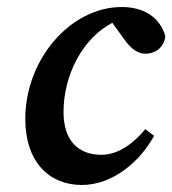

<svg xmlns="http://www.w3.org/2000/svg" viewBox="-20 -513 491 547"><path d="M213 14C300 14 378 -51 419 -126L394 -145C361 -105 317 -72 269 -72C204 -72 161 -111 161 -194C161 -301 217 -405 300 -448L331 -405C348 -381 367 -360 395 -360C423 -360 448 -379 451 -410C437 -460 394 -493 327 -493C181 -493 52 -344 52 -174C52 -53 119 14 213 14Z"/></svg>

Font: Source Serif Pro Semibold
Style: Italic
Weight: 600
Italic angle: -12°
Designer: Frank Grießhammer
Foundry: Adobe Systems Incorporated
Version: Version 3.001;hotconv 1.0.111;makeotfexe 2.5.65597